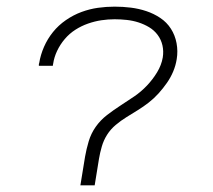

<svg xmlns="http://www.w3.org/2000/svg" viewBox="-20 -558 640 578"><path d="M222 0 236 -86Q240 -109 247 -132.5Q254 -156 268 -176Q282 -196 302 -211.5Q322 -227 343 -240.5Q364 -254 384.5 -268Q405 -282 422.5 -300.5Q440 -319 453 -340.5Q466 -362 470 -385Q473 -404 469 -421.5Q465 -439 454.5 -453Q444 -467 429 -476Q414 -485 397 -490.5Q380 -496 361.5 -498Q343 -500 325 -500Q305 -500 285 -497Q265 -494 245 -487Q225 -480 207 -468.5Q189 -457 175 -440.5Q161 -424 152 -405Q143 -386 140 -366Q140 -365 139.5 -363.5Q139 -362 139 -360H97Q97 -362 97 -364Q97 -366 98 -368Q102 -393 112.5 -417Q123 -441 139.5 -461.5Q156 -482 178.5 -497.5Q201 -513 225.5 -522Q250 -531 275 -534.5Q300 -538 325 -538Q350 -538 374 -535Q398 -532 420.5 -524.5Q443 -517 462.5 -504Q482 -491 494.5 -471.5Q507 -452 511.5 -428Q516 -404 512 -380Q509 -361 501.5 -343Q494 -325 482.5 -308.5Q471 -292 457.5 -277Q444 -262 428 -249.5Q412 -237 395 -226.5Q378 -216 361 -205.5Q344 -195 328.5 -182Q313 -169 302.5 -152.5Q292 -136 286.5 -117Q281 -98 278 -80L265 0Z"/></svg>

Font: Iosevka Curly XLtEx
Style: Italic
Weight: 200
Width: 7
Italic angle: -9°
Monospace: yes
Designer: Belleve Invis
Foundry: Belleve Invis
Version: Version 11.1.0; ttfautohint (v1.8.3)